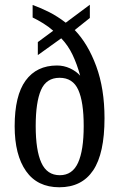

<svg xmlns="http://www.w3.org/2000/svg" viewBox="-20 -782 504 812"><path d="M231 10Q138 10 90 -58.5Q42 -127 42 -248Q42 -378 88.5 -441.5Q135 -505 221 -505Q250 -505 276 -493Q302 -481 319 -462Q306 -510 287 -550Q268 -590 239 -620L140 -549V-604L205 -652Q186 -669 162.5 -683.5Q139 -698 118 -708V-761Q154 -748 188.5 -730.5Q223 -713 258 -686L360 -762V-706L296 -655Q352 -597 387 -502Q422 -407 422 -282Q422 -133 374 -61.5Q326 10 231 10ZM233 -41Q286 -41 310 -93.5Q334 -146 334 -249Q334 -351 311 -402Q288 -453 232 -453Q176 -453 153.5 -401.5Q131 -350 131 -249Q131 -146 155 -93.5Q179 -41 233 -41Z"/></svg>

Font: Noto Serif Myanmar ExtraCondensed
Style: Regular
Weight: 400
Width: 2
Designer: Ben Mitchell and the Monotype Design Team
Foundry: Monotype Imaging Inc.
Version: Version 2.106; ttfautohint (v1.8.4.7-5d5b)